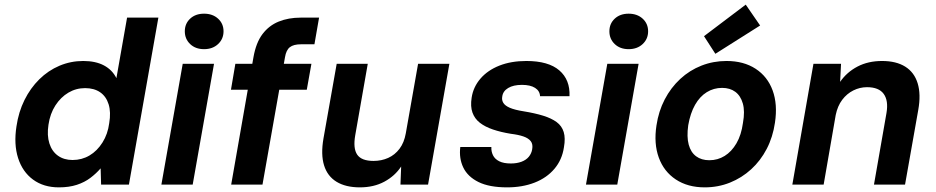

<svg xmlns="http://www.w3.org/2000/svg" viewBox="-20 -796 4038 828"><path d="M234 12Q168 12 122.5 -21.5Q77 -55 58 -114.5Q39 -174 51 -251Q60 -313 85.5 -364.5Q111 -416 149.5 -454Q188 -492 236.5 -512.5Q285 -533 339 -533Q392 -533 428 -514Q464 -495 482 -459L528 -720H663L536 0H416L414 -70Q395 -48 370 -29Q345 -10 311.5 1Q278 12 234 12ZM293 -106Q333 -106 366 -125.5Q399 -145 422 -181.5Q445 -218 451 -265Q459 -312 448.5 -346Q438 -380 412 -398Q386 -416 347 -416Q308 -416 275 -396.5Q242 -377 219 -341.5Q196 -306 189 -258Q182 -212 193 -177.5Q204 -143 230 -124.5Q256 -106 293 -106Z M676 0 768 -521H903L811 0ZM860 -584Q823 -584 800 -606Q777 -628 777 -661Q777 -694 800 -715.5Q823 -737 860 -737Q897 -737 920.5 -715.5Q944 -694 944 -661Q944 -628 920.5 -606Q897 -584 860 -584Z M977 0 1073 -549Q1084 -612 1112 -649Q1140 -686 1182 -703Q1224 -720 1277 -720H1356L1336 -605H1278Q1246 -605 1230 -592.5Q1214 -580 1209 -549L1112 0ZM976 -409 995 -521H1323L1303 -409Z M1532 12Q1471 12 1431.5 -12Q1392 -36 1377.5 -83Q1363 -130 1375 -199L1432 -521H1566L1512 -213Q1502 -156 1520.5 -129Q1539 -102 1591 -102Q1625 -102 1654 -115Q1683 -128 1703 -154.5Q1723 -181 1730 -221L1783 -521H1918L1826 0H1707L1710 -78Q1683 -37 1637.5 -12.5Q1592 12 1532 12Z M2167 12Q2090 12 2043.5 -11Q1997 -34 1978 -73.5Q1959 -113 1965 -162H2099Q2098 -143 2106 -126.5Q2114 -110 2133 -100.5Q2152 -91 2183 -91Q2209 -91 2229 -98.5Q2249 -106 2260.5 -120Q2272 -134 2275 -152Q2279 -174 2269 -187Q2259 -200 2237.5 -207.5Q2216 -215 2183 -219Q2140 -226 2106 -237.5Q2072 -249 2049.5 -266.5Q2027 -284 2017.5 -310.5Q2008 -337 2014 -375Q2021 -421 2052 -457Q2083 -493 2133.5 -513Q2184 -533 2250 -533Q2345 -533 2392 -492.5Q2439 -452 2436 -381H2309Q2308 -404 2287.5 -417Q2267 -430 2231 -430Q2194 -430 2171.5 -416.5Q2149 -403 2146 -380Q2143 -365 2150.5 -352.5Q2158 -340 2179 -331Q2200 -322 2238 -316Q2287 -308 2322.5 -297Q2358 -286 2380.5 -269.5Q2403 -253 2411 -226.5Q2419 -200 2412 -161Q2404 -107 2371 -68Q2338 -29 2285.5 -8.5Q2233 12 2167 12Z M2507 0 2599 -521H2734L2642 0ZM2691 -584Q2654 -584 2631 -606Q2608 -628 2608 -661Q2608 -694 2631 -715.5Q2654 -737 2691 -737Q2728 -737 2751.5 -715.5Q2775 -694 2775 -661Q2775 -628 2751.5 -606Q2728 -584 2691 -584Z M3019 12Q2946 12 2894.5 -22Q2843 -56 2821 -116.5Q2799 -177 2811 -255Q2820 -316 2846.5 -367Q2873 -418 2913.5 -455.5Q2954 -493 3005 -513Q3056 -533 3113 -533Q3187 -533 3238.5 -499.5Q3290 -466 3312 -406Q3334 -346 3322 -267Q3313 -205 3286.5 -154Q3260 -103 3219.5 -66Q3179 -29 3128 -8.5Q3077 12 3019 12ZM3039 -105Q3075 -105 3105 -123.5Q3135 -142 3156 -178Q3177 -214 3184 -266Q3193 -316 3183.5 -349.5Q3174 -383 3151 -400Q3128 -417 3094 -417Q3058 -417 3028 -398.5Q2998 -380 2977.5 -344Q2957 -308 2948 -256Q2941 -206 2950 -172.5Q2959 -139 2982 -122Q3005 -105 3039 -105ZM3065 -564 3016 -640 3196 -776 3258 -686Z M3397 0 3488 -521H3607L3603 -443Q3632 -485 3678 -509Q3724 -533 3784 -533Q3845 -533 3884 -508.5Q3923 -484 3937.5 -436.5Q3952 -389 3940 -322L3883 0H3749L3803 -309Q3812 -362 3791 -391Q3770 -420 3719 -420Q3688 -420 3660 -406Q3632 -392 3612 -365.5Q3592 -339 3584 -300L3532 0Z"/></svg>

Font: DM Sans 10pt
Style: Bold Italic
Weight: 700
Italic angle: -10°
Version: Version 4.004;gftools[0.9.30]